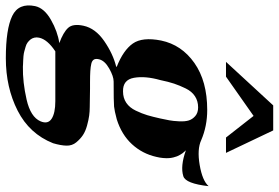

<svg xmlns="http://www.w3.org/2000/svg" viewBox="-230 -580 980 675"><g transform="rotate(90 260.5 -243.0)"><path d="M578 -486Q569 -405 543 -397Q508 -386 452 -406Q453 -405 456.5 -401Q460 -397 462 -394.5Q464 -392 467.5 -386Q471 -380 473 -375Q475 -370 477 -362Q479 -354 479.5 -345.5Q480 -337 479 -325.5Q478 -314 475 -302Q464 -253 430.5 -216.5Q397 -180 343 -163Q313 -155 298 -153.5Q283 -152 210 -152Q192 -152 164.5 -136.5Q137 -121 132 -101Q129 -89 133 -82.5Q137 -76 147.5 -73.5Q158 -71 173.5 -70Q189 -69 212 -69Q227 -69 235 -69L300 -68Q315 -68 330 -66Q345 -64 365 -58.5Q385 -53 398.5 -44Q412 -35 424 -20.5Q436 -6 435.5 14Q435 34 427 61Q394 144 312.5 185.5Q231 227 128 227Q26 227 -20.5 204.5Q-67 182 -55 124Q-48 92 -7 68.5Q34 45 75 39Q37 25 21.5 8Q6 -9 14 -46Q23 -88 68 -119Q113 -150 158 -161V-163Q100 -186 76.5 -219.5Q53 -253 66 -319Q81 -391 145 -436Q209 -481 310 -481Q367 -481 416 -460Q448 -445 503.5 -454.5Q559 -464 578 -486ZM340 -316Q344 -335 346.5 -348Q349 -361 350 -382Q351 -403 347 -416Q343 -429 331.5 -439Q320 -449 301 -449Q279 -449 262 -438Q245 -427 234.5 -405.5Q224 -384 217.5 -364.5Q211 -345 205 -316Q190 -263 197 -223.5Q204 -184 245 -185Q268 -185 285 -196.5Q302 -208 312.5 -230Q323 -252 328.5 -270.5Q334 -289 340 -316ZM350 105Q361 79 341 66Q321 53 279 53H104Q62 81 56 110Q54 119 56 127Q58 135 62.5 140.5Q67 146 73 150.5Q79 155 88 157.5Q97 160 104 162Q111 164 121 165Q131 166 136.5 166Q142 166 149.5 166.5Q157 167 158 167Q212 168 273.5 154Q335 140 350 105ZM461 -547H407L331 -644L193 -547H141L294 -713H382Z"/></g></svg>

Font: GFS Artemisia
Style: Bold Italic
Weight: 700
Italic angle: -12°
Designer: Designed by Takis Katsoulidis and George D. Matthiopoulos.
Foundry: Designed by Takis Katsoulidis and George D. Matthiopoulos.
Version: Version 1.0